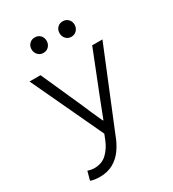

<svg xmlns="http://www.w3.org/2000/svg" viewBox="-235 -900 1136 1261"><g transform="rotate(-30 333.5 -269.0)"><path d="M144 234.9Q126 234.9 106.9 232.2Q87.9 229.5 75.2 224.1L92.8 158.2Q102.5 161.6 115.5 164.3Q128.4 167 142.1 167Q199.7 167 236.6 132.1Q273.4 97.2 294.9 43.9L311 2.9L57.1 -539.1H140.1L277.8 -231Q293 -195.8 310.5 -155Q328.1 -114.3 346.2 -76.2H350.1Q365.2 -113.3 380.4 -154.5Q395.5 -195.8 410.2 -231L532.2 -539.1H609.9L369.1 49.8Q350.1 101.6 320.6 143.6Q291 185.5 247.8 210.2Q204.6 234.9 144 234.9ZM231 -655.8Q206.1 -655.8 189.9 -673.1Q173.8 -690.4 173.8 -714.8Q173.8 -739.7 189.9 -756.3Q206.1 -772.9 231 -772.9Q256.3 -772.9 272.2 -756.3Q288.1 -739.7 288.1 -714.8Q288.1 -690.4 272.2 -673.1Q256.3 -655.8 231 -655.8ZM442.9 -655.8Q417.5 -655.8 401.9 -673.1Q386.2 -690.4 386.2 -714.8Q386.2 -739.7 401.9 -756.3Q417.5 -772.9 442.9 -772.9Q467.8 -772.9 483.9 -756.3Q500 -739.7 500 -714.8Q500 -690.4 483.9 -673.1Q467.8 -655.8 442.9 -655.8Z"/></g></svg>

Font: Shanggu Mono N
Style: Regular
Weight: 350
Designer: GuiWonder
Version: Version 1.021